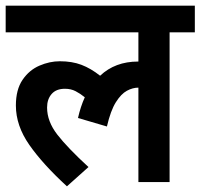

<svg xmlns="http://www.w3.org/2000/svg" viewBox="-20 -642 707 677"><path d="M0 -528V-622H667V-528H578V0H468V-333Q448 -333 427.5 -322Q407 -311 388.5 -281.5Q370 -252 357 -196L255 -226Q264 -266 279 -299Q263 -312 246.5 -320.5Q230 -329 209 -329Q178 -329 162 -310.5Q146 -292 146 -263Q146 -214 182 -167.5Q218 -121 292 -53L216 15Q131 -63 83.5 -131Q36 -199 36 -270Q36 -326 59.5 -360.5Q83 -395 119 -410.5Q155 -426 191 -426Q234 -426 267 -413.5Q300 -401 333 -375Q386 -425 467 -425H468V-528Z"/></svg>

Font: Noto Sans Devanagari SemiCondensed SemiBold
Style: Regular
Weight: 600
Width: 4
Designer: Jelle Bosma - Monotype Design Team
Foundry: Monotype Imaging Inc.
Version: Version 2.004; ttfautohint (v1.8.4.7-5d5b)